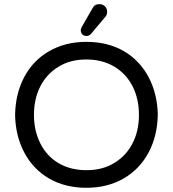

<svg xmlns="http://www.w3.org/2000/svg" viewBox="-20 -894 833 925"><path d="M215.8 -34.2Q139.6 -79.1 97.2 -158.7Q54.7 -238.3 52.7 -340.8Q54.7 -443.4 96.7 -522.5Q138.7 -602.5 216.8 -647.5Q294.9 -692.4 396.5 -692.4Q499 -692.4 577.1 -647.5Q653.3 -602.5 695.8 -522.5Q738.3 -442.4 740.2 -340.8Q738.3 -239.3 696.3 -160.2Q653.3 -79.1 575.7 -34.2Q498 10.7 396.5 10.7Q293.9 10.7 215.8 -34.2ZM173.8 -204.1Q205.1 -141.6 262.2 -107.9Q319.3 -74.2 396.5 -74.2Q475.6 -74.2 531.2 -109.4Q587.9 -143.6 618.7 -203.6Q649.4 -263.7 649.4 -340.8Q649.4 -417 619.1 -477.5Q587.9 -539.1 530.3 -573.2Q472.7 -607.4 396.5 -607.4Q317.4 -607.4 261.7 -572.3Q205.1 -538.1 174.3 -478Q143.6 -418 143.6 -340.8Q143.6 -264.6 173.8 -204.1ZM376 -767.6 425.8 -854.5Q435.5 -874 459 -874Q474.6 -874 485.4 -863.8Q496.1 -853.5 496.1 -836.9Q496.1 -821.3 486.3 -811.5L418.9 -731.4Q410.2 -720.7 396.5 -720.7Q384.8 -720.7 377 -728Q369.1 -735.4 369.1 -748Q369.1 -755.9 376 -767.6Z"/></svg>

Font: jf-openhuninn-2.0
Style: Regular
Weight: 400
Designer: [Kosugi Maru]
Designed by MOTOYA      

[Varela Round]
Joe Prince (Latin component); Avraham Cornfeld (Hebrew component)
Foundry: justfont CO.,LTD.
Version: 2.0